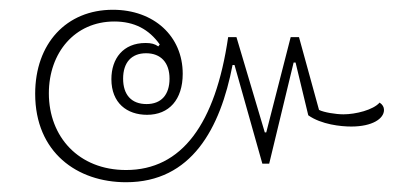

<svg xmlns="http://www.w3.org/2000/svg" viewBox="-20 -447 826 393"><path d="M238 -74C372 -74 431 -184 456 -314H460L517 -112H531L581 -319H585L611 -211C638 -192 678 -188 699 -188C742 -188 766 -204 766 -222C766 -228 763 -233 757 -237C744 -222 708 -213 683 -213C667 -213 643 -217 633 -222L592 -371H575L525 -176H522L464 -371H447C421 -193 352 -99 238 -99C141 -99 80 -167 80 -256C80 -339 133 -403 214 -403C255 -403 285 -387 307 -356L304 -352C297 -357 290 -359 278 -359C232 -359 208 -327 208 -285C208 -236 240 -212 281 -212C326 -212 354 -243 354 -296C354 -373 295 -427 211 -427C116 -427 52 -358 52 -255C52 -135 138 -74 238 -74ZM280 -234C249 -234 232 -253 232 -286C232 -319 249 -338 279 -338C309 -338 327 -319 327 -286C327 -253 310 -234 280 -234Z"/></svg>

Font: Noto Serif Thai SemiCondensed Thin
Style: Regular
Weight: 100
Width: 4
Designer: Monotype Design Team
Foundry: Monotype Imaging Inc.
Version: Version 2.002